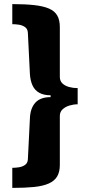

<svg xmlns="http://www.w3.org/2000/svg" viewBox="-20 -756 429 937"><path d="M40 -736Q103 -736 147.5 -731Q192 -726 219.5 -714Q247 -702 259.5 -680Q272 -658 272 -624V-381Q272 -361 284.5 -349Q297 -337 317 -331.5Q337 -326 359 -326V-247Q339 -247 319 -241Q299 -235 285.5 -222.5Q272 -210 272 -190V49Q272 83 259 105Q246 127 218 139.5Q190 152 146 156.5Q102 161 40 161V63Q54 63 71.5 60.5Q89 58 102 49Q115 40 116 22L126 -179Q128 -228 152.5 -255Q177 -282 227 -282V-291Q194 -291 172 -303Q150 -315 139 -338.5Q128 -362 126 -394L116 -596Q115 -615 102 -624Q89 -633 72 -635.5Q55 -638 40 -638Z"/></svg>

Font: Archivo SemiBold SemiExpanded Black
Style: Regular
Weight: 900
Width: 6
Version: Version 2.001